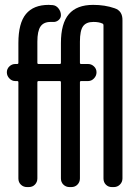

<svg xmlns="http://www.w3.org/2000/svg" viewBox="-20 -760 540 780"><path d="M42 -430.7Q28.3 -430.7 18.1 -441.4Q7.8 -452.1 7.8 -466.3Q7.8 -480.5 18.1 -490.2Q28.3 -500 42 -500H49.8Q54.7 -500 54.7 -504.9V-585Q54.7 -666 85.4 -703.1Q116.2 -740.2 177.7 -740.2Q179.7 -740.2 185.1 -739.7Q190.4 -739.3 193.4 -739.3Q208 -738.3 217.8 -725.6Q227.5 -712.9 227.5 -698.2Q227.5 -686.5 217.8 -678.2Q208 -669.9 195.3 -670.9H185.5Q157.2 -670.9 144.5 -652.3Q131.8 -633.8 131.8 -590.8V-504.9Q131.8 -500 136.7 -500H222.7Q227.5 -500 227.5 -504.9V-585Q227.5 -665 259.8 -702.6Q292 -740.2 358.4 -740.2Q406.2 -740.2 445.3 -726.6Q478.5 -715.8 477.5 -676.8V-35.2Q477.5 -20.5 467.3 -10.3Q457 0 442.4 0H434.6Q419.9 0 410.2 -9.8Q400.4 -19.5 400.4 -35.2V-657.2Q400.4 -663.1 396.5 -664.1Q382.8 -670.9 359.4 -670.9Q330.1 -670.9 317.4 -653.3Q304.7 -635.7 304.7 -590.8V-504.9Q304.7 -500 309.6 -500H337.9Q351.6 -500 361.8 -490.2Q372.1 -480.5 372.1 -466.3Q372.1 -452.1 361.8 -441.4Q351.6 -430.7 337.9 -430.7H309.6Q304.7 -430.7 304.7 -425.8V-35.2Q304.7 -20.5 294.9 -10.3Q285.2 0 269.5 0H262.7Q248 0 237.8 -9.8Q227.5 -19.5 227.5 -35.2V-425.8Q227.5 -430.7 222.7 -430.7H136.7Q131.8 -430.7 131.8 -425.8V-35.2Q131.8 -20.5 122.1 -10.3Q112.3 0 96.7 0H89.8Q75.2 0 64.9 -9.8Q54.7 -19.5 54.7 -35.2V-425.8Q54.7 -430.7 49.8 -430.7Z"/></svg>

Font: Rounded-L Mgen+ 2m regular
Style: Regular
Weight: 400
Designer: [Source Han Sans]
Ryoko NISHIZUKA  (kana & ideographs); Paul D. Hunt (Latin, Greek & Cyrillic); Wenlong ZHANG  (bopomofo
Version: Version 1.059.20150602